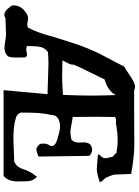

<svg xmlns="http://www.w3.org/2000/svg" viewBox="129 -901 772 1070"><g transform="rotate(90 515.0 -366.0)"><path d="M607.4 -94.7Q612.3 -83 621.6 -75.7Q630.9 -68.4 665.5 -61.5Q700.2 -54.7 759.8 -54.7Q766.6 -54.7 881.8 -59.6Q900.4 -69.3 909.2 -81.5Q918 -93.8 921.4 -106Q924.8 -118.2 935.5 -140.6Q946.3 -163.1 965.8 -186.5Q983.4 -167 987.3 -150.4Q991.2 -133.8 991.2 -79.1Q991.2 -24.4 960 0H482.4Q504.9 -241.2 504.9 -245.1H495.1Q471.7 -245.1 417.5 -247.6Q363.3 -250 335 -250Q301.8 -250 269.5 -247.1Q258.8 -238.3 252 -229Q245.1 -219.7 242.2 -207Q239.3 -194.3 238.3 -186Q237.3 -177.7 237.3 -158.7Q237.3 -139.6 236.3 -130.9Q245.1 -126 253.9 -126Q259.8 -126 269.5 -128.4Q279.3 -130.9 283.2 -130.9Q292 -130.9 299.8 -122.1Q300.8 -103.5 300.8 -73.2Q300.8 -32.2 292 -22.5Q275.4 -4.9 247.1 -4.9Q235.4 -4.9 209.5 -9.3Q183.6 -13.7 168 -13.7Q165 -13.7 158.7 -13.2Q152.3 -12.7 132.3 -12.2Q112.3 -11.7 83 -10.7Q80.1 -9.8 73.7 -6.8Q67.4 -3.9 62.5 -3.9Q51.8 -3.9 33.2 -17.6Q30.3 -22.5 23.9 -29.3Q17.6 -36.1 13.7 -41.5Q9.8 -46.9 9.8 -53.7Q9.8 -88.9 35.6 -112.8Q61.5 -136.7 82 -136.7Q87.9 -136.7 100.1 -134.3Q112.3 -131.8 117.2 -131.8Q127.9 -131.8 133.8 -136.7Q147.5 -160.2 159.7 -193.8Q171.9 -227.5 177.7 -250L183.6 -272.5Q209 -351.6 221.2 -390.6Q233.4 -429.7 250.5 -470.2Q267.6 -510.7 272.9 -522Q278.3 -533.2 306.2 -585.9Q334 -638.7 351.6 -672.9Q364.3 -678.7 387.2 -694.8Q410.2 -710.9 429.7 -721.7Q449.2 -732.4 463.9 -732.4Q474.6 -732.4 482.4 -727.5H580.1Q642.6 -727.5 708.5 -728Q774.4 -728.5 786.1 -728.5Q850.6 -728.5 949.2 -710.9Q950.2 -694.3 950.7 -677.7Q951.2 -661.1 951.7 -652.8Q952.1 -644.5 952.1 -635.7Q952.1 -627 952.6 -622.6Q953.1 -618.2 953.6 -614.3Q954.1 -610.4 955.6 -606.4Q957 -602.5 958.5 -599.1Q960 -595.7 962.4 -588.9Q964.8 -582 967.8 -575.2Q970.7 -567.4 982.4 -556.2Q994.1 -544.9 994.1 -539.1Q994.1 -538.1 994.1 -537.1L993.2 -535.2Q945.3 -519.5 920.9 -519.5Q913.1 -519.5 903.3 -520.5Q893.6 -521.5 876 -522.9Q858.4 -524.4 843.8 -525.4Q840.8 -529.3 840.8 -531.2Q840.8 -534.2 851.1 -543.5Q861.3 -552.7 861.3 -566.4Q861.3 -574.2 860.4 -578.1Q854.5 -602.5 853.5 -606.4Q852.5 -610.4 846.2 -614.3Q839.8 -618.2 832 -628.9Q794.9 -635.7 759.8 -635.7Q738.3 -635.7 716.8 -633.3Q695.3 -630.9 681.6 -628.4Q668 -626 665 -626Q662.1 -626 657.2 -626.5Q652.3 -627 650.4 -627Q638.7 -627 631.8 -619.1Q630.9 -574.2 630.9 -510.7Q630.9 -441.4 631.8 -385.7Q706.1 -372.1 712.9 -372.1Q730.5 -372.1 756.8 -377.9Q774.4 -389.6 774.4 -418.9Q774.4 -423.8 773.9 -432.6Q773.4 -441.4 773.4 -445.3Q773.4 -493.2 815.4 -493.2Q834 -493.2 848.6 -477.5Q848.6 -425.8 852.5 -194.3Q824.2 -182.6 812.5 -182.6Q799.8 -182.6 782.2 -203.1Q780.3 -210.9 780.3 -223.6Q780.3 -239.3 787.1 -251Q793.9 -262.7 793.9 -266.6Q793.9 -274.4 790 -280.3Q786.1 -286.1 778.8 -290Q771.5 -293.9 765.6 -296.4Q759.8 -298.8 752.4 -300.8Q745.1 -302.7 744.1 -302.7Q707 -314.5 687.5 -314.5Q638.7 -314.5 624 -286.1Q612.3 -227.5 609.9 -195.3Q607.4 -163.1 607.4 -94.7ZM508.8 -331.1Q512.7 -424.8 512.7 -484.4Q512.7 -548.8 509.8 -627Q502 -606.4 480 -590.3Q458 -574.2 439.5 -568.4L421.9 -562.5Q418 -551.8 382.8 -481.4Q347.7 -411.1 338.9 -386.7Q340.8 -386.7 340.8 -383.8Q340.8 -372.1 316.4 -328.1Q392.6 -326.2 405.3 -326.2Q445.3 -326.2 508.8 -331.1Z"/></g></svg>

Font: LPEducational
Style: Medium
Weight: 500
Designer: Based on Essays1743, by John Stracke, which says:

Based on the typeface in a 1743 English translation of the essays of 
Version: Version 001.204